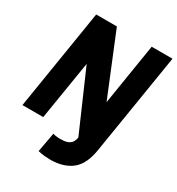

<svg xmlns="http://www.w3.org/2000/svg" viewBox="-209 -832 1076 1167"><g transform="rotate(30 329.0 -249.0)"><path d="M9 0 122 -701H267L443 -271L512 -700H658L544 5Q528 111 472 156.5Q416 202 323 203Q307 203 282 201Q257 199 234 193L259 57Q277 62 292 63Q307 64 322 63Q354 63 375 49.5Q396 36 402 1L222 -412L155 0Z"/></g></svg>

Font: Georama
Style: Bold Italic
Weight: 700
Italic angle: -9°
Designer: Jean-Baptiste Levee
Foundry: Production Type
Version: Version 1.000